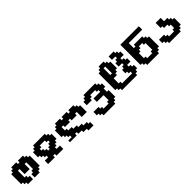

<svg xmlns="http://www.w3.org/2000/svg" viewBox="505 -2898 5046 5046"><g transform="rotate(-45 3028.0 -375.0)"><path d="M375 0H562.5V-62.5H625V-125H687.5V-500H625V-562.5H562.5V-625H375V-562.5H312.5V-625H125V-562.5H62.5V-500H0V-125H62.5V-62.5H125V0H312.5V-125H250V-187.5H187.5V-437.5H250V-250H437.5V-437.5H500V-187.5H437.5V-125H375Z M1186.5 0H1436.5V-125H1311.5V-187.5H1374V-250H1436.5V-312.5H1499V-500H1436.5V-562.5H1374V-625H936.5V-562.5H874V-500H811.5V-312.5H874V-250H936.5V-187.5H999V-125H874V0H1124V-62.5H1186.5ZM1186.5 -250H1124V-312.5H1061.5V-375H999V-437.5H1061.5V-500H1249V-437.5H1311.5V-375H1249V-312.5H1186.5Z M1685.5 -62.5V0H1935.5V-62.5H1998V0H2123V62.5H2248V125H2435.5V0H2373V-62.5H2248V-125H2123V-187.5H1998V-250H1873V-312.5H1810.5V-437.5H1873V-375H2060.5V-437.5H2123V-375H2310.5V-437.5H2373V-250H2560.5V-500H2498V-562.5H2435.5V-625H2248V-562.5H2185.5V-625H1998V-562.5H1935.5V-625H1748V-562.5H1685.5V-500H1623V-250H1685.5V-187.5H1748V-125H1810.5V-62.5Z M2809.6 125H3247.1V62.5H3309.6V0H3372.1V-250H3309.6V-375H3372.1V-500H3309.6V-562.5H3247.1V-625H2809.6V-562.5H2747.1V-500H2684.6V-375H2872.1V-437.5H2934.6V-500H3122.1V-437.5H3184.6V-375H2934.6V-250H3184.6V-62.5H3122.1V0H2934.6V-62.5H2872.1V-125H2684.6V0H2747.1V62.5H2809.6Z M3621.1 0H4183.6V-62.5H4246.1V-125H4308.6V-250H4246.1V-312.5H4183.6V-375H4308.6V-500H4246.1V-562.5H4183.6V-625H4308.6V-750H4246.1V-812.5H4183.6V-875H3996.1V-750H4121.1V-687.5H4058.6V-625H3996.1V-500H4121.1V-437.5H4058.6V-375H3996.1V-250H4058.6V-187.5H4121.1V-125H3746.1V-187.5H3683.6V-375H3808.6V-437.5H3871.1V-500H3933.6V-750H3871.1V-812.5H3808.6V-875H3621.1V-812.5H3558.6V-750H3496.1V-125H3558.6V-62.5H3621.1ZM3746.1 -500H3683.6V-750H3746.1Z M4557.6 0H4995.1V-62.5H5057.6V-125H5120.1V-500H5057.6V-562.5H4995.1V-625H4682.6V-562.5H4620.1V-750H5120.1V-875H4432.6V-125H4495.1V-62.5H4557.6ZM4870.1 -125H4682.6V-187.5H4620.1V-375H4682.6V-437.5H4745.1V-500H4870.1V-437.5H4932.6V-187.5H4870.1Z M5369.1 0H5806.6V-62.5H5869.1V-125H5931.6V-375H5869.1V-437.5H5806.6V-500H5681.6V-625H5494.1V-437.5H5556.6V-375H5681.6V-312.5H5744.1V-187.5H5681.6V-125H5494.1V-187.5H5431.6V-250H5244.1V-125H5306.6V-62.5H5369.1Z"/></g></svg>

Font: Faithful 32x
Style: Semibold
Weight: 400
Foundry: Faithful Resource Pack
Version: Version 1.0; January 27, 2023